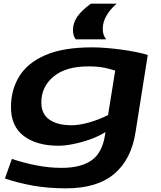

<svg xmlns="http://www.w3.org/2000/svg" viewBox="-20 -810 879 1050"><path d="M7 166 45 59Q107 80 177 94Q247 108 317 108Q422 108 480.5 67Q539 26 554 -70L557 -88Q519 -64 472 -47.5Q425 -31 379.5 -22Q334 -13 300 -13Q181 -13 110.5 -66Q40 -119 40 -224Q40 -318 85 -392Q130 -466 228 -508.5Q326 -551 484 -551Q520 -551 563 -547.5Q606 -544 649 -538Q692 -532 728.5 -524.5Q765 -517 788 -509L721 -86Q698 62 604.5 141Q511 220 341 220Q241 220 156.5 204.5Q72 189 7 166ZM610 -424Q586 -432 551 -439.5Q516 -447 463 -447Q340 -447 273 -391.5Q206 -336 206 -249Q206 -187 250 -156Q294 -125 372 -125Q414 -125 469.5 -141Q525 -157 571 -181ZM561 -595H394Q379 -615 379 -645Q379 -684 402.5 -718.5Q426 -753 477 -790H618Q582 -759 562 -724Q542 -689 542 -653Q542 -633 547 -619Q552 -605 561 -595Z"/></svg>

Font: Georama ExtraExtended SemiBold
Style: Italic
Weight: 600
Width: 8
Italic angle: -9°
Designer: Jean-Baptiste Levee
Foundry: Production Type
Version: Version 1.000